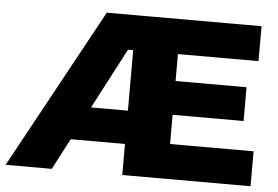

<svg xmlns="http://www.w3.org/2000/svg" viewBox="-50 -769 1215 838"><g transform="rotate(5 557.5 -350.0)"><path d="M3 0 385 -700H582V-547H414L533 -627L205 0ZM225 -136 226 -282H582V-136ZM696 -429H1021V-281H696ZM710 -153H1076V0H514V-700H1063V-547H710Z"/></g></svg>

Font: MOST Montserrat ExtraBold
Style: Regular
Weight: 800
Designer: Julieta Ulanovsky
Foundry: Julieta Ulanovsky
Version: Version 8.000;March 11, 2024;FontCreator 15.0.0.2926 64-bit